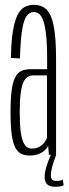

<svg xmlns="http://www.w3.org/2000/svg" viewBox="-20 -624 278 774"><path d="M100 3Q116.5 3 129 -0.8Q141.5 -4.5 150.8 -10.8Q160 -17 166 -23.8Q172 -30.5 174 -37.5L177 0H206V-385.5Q206 -470.5 196.8 -518Q187.5 -565.5 168 -585Q148.5 -604.5 116 -604.5Q93.5 -604.5 76.8 -594.2Q60 -584 49 -560Q38 -536 31.5 -494.8Q25 -453.5 24 -390.5L60.5 -388.5Q62.5 -460 68.8 -500.8Q75 -541.5 86.8 -558.5Q98.5 -575.5 116 -575.5Q135 -575.5 146.5 -557.8Q158 -540 164 -498.5Q170 -457 170 -385.5V-345H101Q80.5 -345 65.5 -337.8Q50.5 -330.5 41 -311.8Q31.5 -293 27 -259.2Q22.5 -225.5 22.5 -171.5Q22.5 -116 27.2 -81.5Q32 -47 41.8 -28.8Q51.5 -10.5 65.8 -3.8Q80 3 100 3ZM108.5 -25Q97.5 -25 88.8 -31Q80 -37 73.2 -52.5Q66.5 -68 63 -97Q59.5 -126 59.5 -173Q59.5 -219 63.5 -248.2Q67.5 -277.5 74.5 -292.8Q81.5 -308 91.8 -314Q102 -320 114.5 -320H169.5V-69.5Q167.5 -61 159.5 -50.5Q151.5 -40 138.8 -32.5Q126 -25 108.5 -25ZM203 129Q210.5 129 217.2 128.2Q224 127.5 229.2 125.8Q234.5 124 236.5 123.5L233.5 99.5Q232 101 227.8 102.5Q223.5 104 218 104.8Q212.5 105.5 207.5 105.5Q197 105.5 191 100.2Q185 95 185 82.5Q185 71 188.8 55Q192.5 39 197.8 23.8Q203 8.5 206.5 0H185Q181.5 8 175.5 23.2Q169.5 38.5 164.8 56Q160 73.5 160 88.5Q160 105 166.2 114Q172.5 123 182.2 126Q192 129 203 129Z"/></svg>

Font: Anybody ExtraCondensed ExtraLight
Style: Regular
Weight: 250
Width: 2
Version: Version 1.113;gftools[0.9.25]